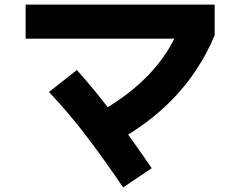

<svg xmlns="http://www.w3.org/2000/svg" viewBox="-20 -753 1040 839"><path d="M479 -129 405 -258Q463 -290 514 -326.5Q565 -363 609.5 -406Q654 -449 690 -498.5Q726 -548 753 -607L779 -584H92V-733H918V-599Q885 -520 840 -451.5Q795 -383 740 -325.5Q685 -268 619.5 -219Q554 -170 479 -129ZM518 66Q443 -45 363.5 -150.5Q284 -256 194 -351L316 -447Q401 -352 483.5 -241.5Q566 -131 643 -18Z"/></svg>

Font: Murecho Thin
Style: Bold
Weight: 700
Version: Version 1.010